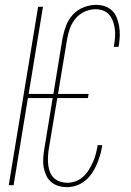

<svg xmlns="http://www.w3.org/2000/svg" viewBox="-20 -763 540 791"><path d="M256 8Q238 8 221 3Q204 -2 191 -13Q178 -24 170.5 -40Q163 -56 160 -73Q157 -90 158 -108.5Q159 -127 162 -146L197 -359H95L36 0H16L137 -735H157L98 -376H200L238 -608Q243 -633 252.5 -658Q262 -683 280.5 -703Q299 -723 325 -733Q351 -743 376 -743Q395 -743 412.5 -737Q430 -731 442.5 -718.5Q455 -706 461.5 -689Q468 -672 471 -654Q474 -636 473.5 -617Q473 -598 470 -579L468 -570H449L450 -578Q453 -594 454 -611Q455 -628 453 -644Q451 -660 445.5 -675Q440 -690 430.5 -701.5Q421 -713 406 -719Q391 -725 374 -725Q352 -725 330 -715.5Q308 -706 292.5 -688Q277 -670 269 -648.5Q261 -627 257 -605L219 -376H345L342 -359H216L180 -143Q178 -127 177.5 -111.5Q177 -96 179 -81Q181 -66 186.5 -52.5Q192 -39 203 -29Q214 -19 228 -14.5Q242 -10 258 -10Q274 -10 291 -16Q308 -22 321.5 -34Q335 -46 344.5 -61Q354 -76 361.5 -92Q369 -108 373.5 -124.5Q378 -141 381 -157L382 -165H401L400 -157Q397 -138 391 -119Q385 -100 377 -82Q369 -64 357.5 -47.5Q346 -31 330 -18Q314 -5 294.5 1.5Q275 8 256 8Z"/></svg>

Font: Iosevka Term Curly Th Obl
Style: Regular
Weight: 100
Italic angle: -9°
Designer: Belleve Invis
Foundry: Belleve Invis
Version: Version 32.3.0